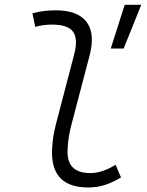

<svg xmlns="http://www.w3.org/2000/svg" viewBox="-20 -786 626 815"><path d="M354.5 9.8Q200.7 9.8 200.7 -138.2Q200.7 -158.2 204.3 -191.2Q208 -224.1 222.2 -277.3L294.9 -555.2Q312 -620.1 290.3 -650.9Q268.6 -681.6 201.2 -681.6Q183.6 -681.6 165.5 -679.4Q147.5 -677.2 129.4 -671.9L117.7 -729.5Q142.1 -736.3 167 -739.3Q191.9 -742.2 216.8 -742.2Q310.1 -742.2 347.7 -692.6Q385.3 -643.1 359.4 -546.9L288.6 -277.3Q273.4 -221.2 270 -189.2Q266.6 -157.2 266.6 -141.6Q266.1 -51.3 363.8 -51.3Q413.1 -51.3 470.7 -86.4L493.7 -32.7Q460.9 -12.7 427 -1.5Q393.1 9.8 354.5 9.8ZM450.2 -580.1 509.3 -765.6H579.6L504.9 -580.1Z"/></svg>

Font: Cascadia Mono Light
Style: Italic
Weight: 300
Italic angle: -10°
Monospace: yes
Designer: Aaron Bell
Foundry: Saja Typeworks
Version: Version 2404.023; ttfautohint (v1.8.4)